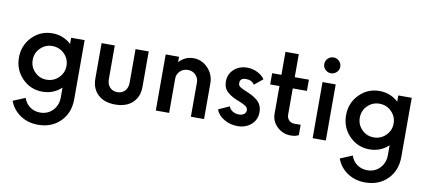

<svg xmlns="http://www.w3.org/2000/svg" viewBox="-86 -1057 3757 1685"><g transform="rotate(10 1793.0 -214.0)"><path d="M468.8 -500H588.8V26.2Q588.8 148.8 511.9 225.6Q435 302.5 313.8 302.5Q223.8 302.5 155.6 256.9Q87.5 211.2 58.8 133.8L167.5 88.8Q182.5 136.2 221.9 165Q261.2 193.8 313.8 193.8Q381.2 193.8 425.6 147.5Q470 101.2 470 30V-56.2Q400 10 301.2 10Q195 10 121.2 -65.6Q47.5 -141.2 47.5 -250Q47.5 -358.8 121.2 -434.4Q195 -510 301.2 -510Q397.5 -510 468.8 -445ZM213.8 -143.8Q257.5 -100 320 -100Q382.5 -100 426.9 -143.8Q471.2 -187.5 471.2 -250Q471.2 -312.5 426.9 -356.2Q382.5 -400 320 -400Q257.5 -400 213.8 -356.2Q170 -312.5 170 -250Q170 -187.5 213.8 -143.8Z M740 -185V-500H857.5V-200Q857.5 -155 883.1 -127.5Q908.8 -100 950 -100Q991.2 -100 1016.9 -127.5Q1042.5 -155 1042.5 -200V-500H1160V-185Q1160 -95 1103.8 -42.5Q1047.5 10 950 10Q852.5 10 796.2 -42.5Q740 -95 740 -185Z M1558.8 -510Q1632.5 -510 1686.9 -453.8Q1741.2 -397.5 1741.2 -317.5V0H1623.8V-305Q1623.8 -345 1596.2 -372.5Q1568.8 -400 1527.5 -400Q1486.2 -400 1458.1 -372.5Q1430 -345 1430 -305V0H1311.2V-500H1430V-452.5Q1483.8 -510 1558.8 -510Z M2038.8 10Q1975 10 1920 -21.9Q1865 -53.8 1847.5 -105L1943.8 -148.8Q1955 -121.2 1980 -106.9Q2005 -92.5 2035 -92.5Q2062.5 -92.5 2080 -105.6Q2097.5 -118.8 2097.5 -141.2Q2097.5 -161.2 2080.6 -174.4Q2063.8 -187.5 2021.2 -205Q1951.2 -230 1911.9 -264.4Q1872.5 -298.8 1872.5 -358.8Q1872.5 -423.8 1919.4 -466.9Q1966.2 -510 2036.2 -510Q2086.2 -510 2130 -488.1Q2173.8 -466.2 2193.8 -433.8L2118.8 -372.5Q2096.2 -410 2043.8 -410Q1990 -410 1990 -365Q1990 -343.8 2005 -332.5Q2020 -321.2 2062.5 -303.8Q2093.8 -291.2 2115 -280Q2136.2 -268.8 2160.6 -250Q2185 -231.2 2197.5 -204.4Q2210 -177.5 2210 -143.8Q2210 -76.2 2161.9 -33.1Q2113.8 10 2038.8 10Z M2587.5 -400H2461.2V-168.8Q2461.2 -136.2 2480 -116.9Q2498.8 -97.5 2527.5 -97.5H2585V-6.2Q2561.2 10 2512.5 10Q2443.8 10 2393.1 -38.1Q2342.5 -86.2 2342.5 -155V-400H2260V-500H2342.5V-705H2461.2V-500H2587.5Z M2696.2 -658.8Q2696.2 -688.8 2717.5 -709.4Q2738.8 -730 2767.5 -730Q2796.2 -730 2817.5 -709.4Q2838.8 -688.8 2838.8 -658.8Q2838.8 -630 2817.5 -609.4Q2796.2 -588.8 2767.5 -588.8Q2738.8 -588.8 2717.5 -609.4Q2696.2 -630 2696.2 -658.8ZM2708.8 0V-500H2826.2V0Z M3383.8 -500H3503.8V26.2Q3503.8 148.8 3426.9 225.6Q3350 302.5 3228.8 302.5Q3138.8 302.5 3070.6 256.9Q3002.5 211.2 2973.8 133.8L3082.5 88.8Q3097.5 136.2 3136.9 165Q3176.2 193.8 3228.8 193.8Q3296.2 193.8 3340.6 147.5Q3385 101.2 3385 30V-56.2Q3315 10 3216.2 10Q3110 10 3036.2 -65.6Q2962.5 -141.2 2962.5 -250Q2962.5 -358.8 3036.2 -434.4Q3110 -510 3216.2 -510Q3312.5 -510 3383.8 -445ZM3128.8 -143.8Q3172.5 -100 3235 -100Q3297.5 -100 3341.9 -143.8Q3386.2 -187.5 3386.2 -250Q3386.2 -312.5 3341.9 -356.2Q3297.5 -400 3235 -400Q3172.5 -400 3128.8 -356.2Q3085 -312.5 3085 -250Q3085 -187.5 3128.8 -143.8Z"/></g></svg>

Font: Now Medium
Style: Regular
Weight: 500
Designer: Alfredo Marco Pradil
Foundry: Alfredo Marco Pradil
Version: Version 1.002;PS 001.002;hotconv 1.0.88;makeotf.lib2.5.64775